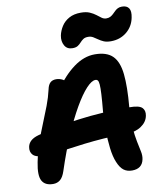

<svg xmlns="http://www.w3.org/2000/svg" viewBox="-102 -1052 972 1145"><g transform="rotate(-10 383.5 -480.0)"><path d="M604.4 10.6Q574.2 10.6 553.7 -5Q533.2 -20.6 518.4 -57Q504 -90.8 497.5 -144.2Q491 -197.6 490.7 -257Q490.4 -316.4 494.4 -368Q500.4 -431.6 502.4 -470Q504.4 -508.4 502.9 -527.3Q501.4 -546.2 496.4 -552.8Q491.4 -559.4 481.8 -559.4Q459.2 -559.4 426.3 -524.1Q393.4 -488.8 355 -422.4Q316.6 -356 276.7 -263.6Q236.8 -171.2 199.4 -57Q188 -22 170.3 -7Q152.6 8 127 8Q78.4 8 60.2 -24.8Q42 -57.6 57.6 -135.8Q70.2 -199 89.4 -253.9Q108.6 -308.8 129.6 -359.4Q150.6 -410 168.7 -457.7Q186.8 -505.4 197.4 -552.4Q203 -579.6 216.2 -591.9Q229.4 -604.2 251.8 -604.2Q271.8 -604.2 291.2 -594.3Q310.6 -584.4 322.8 -558.4L260 -538.6Q312.6 -617.4 375.6 -663.9Q438.6 -710.4 504.2 -710.4Q576.4 -710.4 612.1 -675Q647.8 -639.6 655.8 -563.5Q663.8 -487.4 653 -365Q646.6 -293.2 651 -241.8Q655.4 -190.4 662.8 -154.5Q670.2 -118.6 675.7 -92.4Q681.2 -66.2 676.6 -44.6Q671.2 -17.2 653.2 -3.3Q635.2 10.6 604.4 10.6ZM103.2 -166.8Q54.2 -166.8 35.9 -185.8Q17.6 -204.8 23.8 -235.6Q28 -256 43.9 -270.5Q59.8 -285 89.8 -293.6Q202 -325.4 342.5 -344.5Q483 -363.6 652.8 -363.6Q711.8 -363.6 729.8 -345.7Q747.8 -327.8 741.6 -296.8Q734.6 -259.6 698.7 -235.5Q662.8 -211.4 611 -211.4Q535.8 -211.4 471.6 -206.8Q407.4 -202.2 353.4 -195.7Q299.4 -189.2 254.1 -182.6Q208.8 -176 171.5 -171.4Q134.2 -166.8 103.2 -166.8ZM381.2 -769.4Q348.4 -769.4 333.7 -795.5Q319 -821.6 325.4 -855.6Q331.2 -884 348 -910.5Q364.8 -937 394.2 -953.3Q423.6 -969.6 465.6 -969.6Q497.8 -969.6 518.9 -960.4Q540 -951.2 555.1 -939.5Q570.2 -927.8 582.8 -918.6Q595.4 -909.4 610.6 -909.4Q625 -909.4 635 -914.7Q645 -920 653.4 -928Q661.8 -936 669.8 -944Q677.8 -952 688.3 -957.3Q698.8 -962.6 713.6 -962.6Q742.8 -962.6 755.2 -944.3Q767.6 -926 759.4 -887Q749 -834.8 709.1 -802.6Q669.2 -770.4 613.8 -770.4Q587.6 -770.4 570.5 -777.9Q553.4 -785.4 539.8 -795.2Q526.2 -805 513.3 -812.5Q500.4 -820 483.6 -820Q465 -820 453.9 -812.4Q442.8 -804.8 434 -794.7Q425.2 -784.6 413.5 -777Q401.8 -769.4 381.2 -769.4Z"/></g></svg>

Font: Shantell Sans Light
Style: Italic
Weight: 300
Italic angle: -11°
Designer: Stephen Nixon, Anya Danilova, Shantell Martin
Foundry: Arrow Type
Version: Version 1.008;[ac192a2d6]